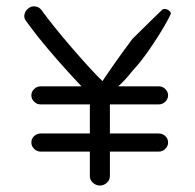

<svg xmlns="http://www.w3.org/2000/svg" viewBox="-20 -563 602 594"><path d="M258 -18V-94H106Q94 -94 85.5 -102.5Q77 -111 77 -122Q77 -134 85.5 -142Q94 -150 106 -150H258V-240H106Q94 -240 85.5 -248.5Q77 -257 77 -268Q77 -279 85.5 -287.5Q94 -296 106 -296H232Q119 -416 60 -499Q53 -508 56 -519.5Q59 -531 69 -538Q78 -545 90 -543Q102 -541 109 -531Q143 -484 202 -415.5Q261 -347 297 -312Q339 -375 390 -443Q471 -523 483 -534Q490 -537 498.5 -533Q507 -529 509 -521Q491 -483 454.5 -428Q418 -373 390 -344Q369 -317 346 -296H471Q483 -296 491.5 -287.5Q500 -279 500 -268Q500 -257 491.5 -248.5Q483 -240 471 -240H320V-150H471Q483 -150 491.5 -142Q500 -134 500 -122Q500 -111 491.5 -102.5Q483 -94 471 -94H320V-18Q320 -6 310.5 2.5Q301 11 289 11Q277 11 267.5 2.5Q258 -6 258 -18Z"/></svg>

Font: Hoogli Medium
Style: Regular
Weight: 500
Designer: Anand Singh Naorem
Foundry: Brand New Type
Version: Version 1.00 b007